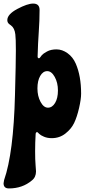

<svg xmlns="http://www.w3.org/2000/svg" viewBox="-50 -763 488 1077"><path d="M172 -707Q172 -648 167.5 -584.5Q163 -521 161 -448V-442Q164 -436 168 -436Q172 -436 175.5 -441.5Q179 -447 185.5 -454.5Q192 -462 213.5 -474Q235 -486 267 -486Q299 -486 329 -464.5Q359 -443 375 -406Q405 -337 405 -238Q405 -207 393.5 -157Q382 -107 366 -73.5Q350 -40 317 -14Q284 12 240 12Q216 12 197 4Q178 -4 170 -12L163 -19Q160 -22 158 -22Q152 -22 150 -13Q147 37 147 85.5Q147 134 149.5 162.5Q152 191 152 198Q152 231 129 249Q76 294 0 294Q-30 294 -30 265L-27 247Q26 95 34 -230Q39 -412 39 -480Q39 -548 36 -570Q32 -606 11 -621L4 -626Q-9 -635 -9 -650Q-9 -683 47.5 -713Q104 -743 136 -743Q172 -743 172 -707ZM160 -267Q160 -224 177.5 -191.5Q195 -159 219 -159Q243 -159 259 -185.5Q275 -212 275 -255.5Q275 -299 257 -331.5Q239 -364 215 -364Q191 -364 175.5 -337Q160 -310 160 -267Z"/></svg>

Font: Chicle
Style: Regular
Weight: 400
Designer: Angel Koziupa and Alejandro Paul
Foundry: Angel Koziupa and Alejandro Paul
Version: Version 1.000